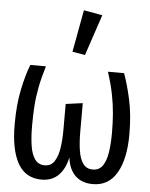

<svg xmlns="http://www.w3.org/2000/svg" viewBox="-56 -854 712 912"><g transform="rotate(5 300.0 -398.5)"><path d="M523 -526.5Q541.5 -476.5 557.5 -404.5Q573.5 -332.5 573.5 -238.5Q573.5 -122.5 535 -55.5Q496.5 11.5 420.5 11.5Q369 11.5 337.8 -17.8Q306.5 -47 299 -105Q287.5 -49.5 256.5 -19Q225.5 11.5 176.5 11.5Q100 11.5 63.2 -53.2Q26.5 -118 26.5 -238.5Q26.5 -332.5 41.5 -404.8Q56.5 -477 76 -526.5H150.5Q133 -469.5 124 -422Q115 -374.5 112.2 -330.5Q109.5 -286.5 109.5 -238.5Q109.5 -185.5 115.8 -144.5Q122 -103.5 138.8 -80.5Q155.5 -57.5 185.5 -57.5Q215.5 -57.5 231.5 -82Q247.5 -106.5 253.5 -146Q259.5 -185.5 259.5 -230.5V-356.5L340 -367.5V-230Q340 -179.5 346.2 -140.5Q352.5 -101.5 368.5 -79.5Q384.5 -57.5 414.5 -57.5Q444.5 -57.5 461 -80.5Q477.5 -103.5 484 -144.5Q490.5 -185.5 490.5 -238.5Q490.5 -286 487 -330.2Q483.5 -374.5 474 -422.2Q464.5 -470 446 -526.5ZM307 -807.5 396 -791.5 330.5 -596 270 -606.5Z"/></g></svg>

Font: Fira Code Light
Style: Regular
Weight: 400
Monospace: yes
Version: Version 5.002